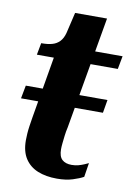

<svg xmlns="http://www.w3.org/2000/svg" viewBox="-78 -702 535 764"><g transform="rotate(10 189.5 -320.0)"><path d="M350 -332 341 -279H10L20 -332ZM206 11Q161 11 128 -2.5Q95 -16 76.5 -44.5Q58 -73 58 -118Q58 -130 59 -145Q60 -160 62.5 -177Q65 -194 68 -212L116 -493L148 -514H379L369 -461H42L51 -509H54Q78 -509 95.5 -514Q113 -519 125 -531.5Q137 -544 143 -566L163 -651H292L213 -197Q209 -180 207 -163Q205 -146 203.5 -132Q202 -118 202 -107Q202 -78 215.5 -65.5Q229 -53 254 -53Q269 -53 281.5 -56.5Q294 -60 304.5 -64.5Q315 -69 321 -72L312 -15Q296 -6 269 2.5Q242 11 206 11Z"/></g></svg>

Font: Roboto Serif 72pt SemiCondensed SemiBold
Style: Italic
Weight: 600
Width: 4
Italic angle: -10°
Designer: Greg Gazdowicz
Foundry: Commercial Type
Version: Version 1.008